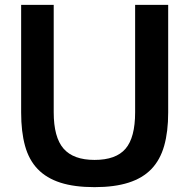

<svg xmlns="http://www.w3.org/2000/svg" viewBox="-20 -760 778 790"><path d="M369 10Q286 10 228.5 -8.5Q171 -27 135 -64.5Q99 -102 83 -160Q67 -218 67 -297V-740H201V-298Q201 -195 241.5 -148.5Q282 -102 369 -102Q457 -102 496.5 -148Q536 -194 536 -298V-740H672V-297Q672 -218 655.5 -160Q639 -102 603 -64.5Q567 -27 509 -8.5Q451 10 369 10Z"/></svg>

Font: Encode Sans Narrow
Style: SemiBold
Weight: 600
Designer: Pablo Impallari, Andres Torresi
Foundry: Pablo Impallari, Andres Torresi
Version: Version 1.000; ttfautohint (v1.00) -l 8 -r 50 -G 200 -x 14 -